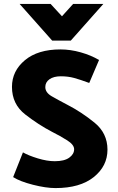

<svg xmlns="http://www.w3.org/2000/svg" viewBox="-20 -946 600 979"><path d="M80 -926H238L296 -863L353 -926H507L341 -739H246ZM41 -503Q41 -584 107 -639Q173 -694 288 -694Q339 -694 392 -679Q445 -664 485 -640L435 -523Q389 -540 358 -548.5Q327 -557 290 -557Q254 -557 232.5 -542Q211 -527 211 -502Q211 -474 244 -455Q277 -436 323 -412Q395 -375 461.5 -321Q528 -267 528 -183Q528 -99 458 -43Q388 13 263 13Q214 13 147.5 -4Q81 -21 47 -43L97 -169Q125 -153 172.5 -138.5Q220 -124 259 -124Q308 -124 333 -142Q358 -160 358 -185Q358 -208 322.5 -230.5Q287 -253 245 -274Q176 -310 108.5 -362.5Q41 -415 41 -503Z"/></svg>

Font: Palanquin Dark SemiBold
Style: Regular
Weight: 600
Designer: Pria Ravichandran
Version: Version 1.001